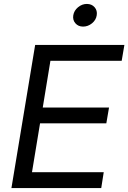

<svg xmlns="http://www.w3.org/2000/svg" viewBox="-20 -956 652 976"><path d="M38.1 0 158.7 -727.5H612.3L598.6 -647H236.3L197.3 -409.2H534.2L520.5 -329.1H183.6L142.6 -80.6H507.3L494.6 0ZM402.3 -820.8Q377.9 -820.8 363.3 -837.6Q348.6 -854.5 352.5 -878.4Q356.4 -902.3 376.7 -919.2Q397 -936 421.4 -936Q446.3 -936 460.9 -919.2Q475.6 -902.3 471.7 -878.4Q468.3 -854.5 447.8 -837.6Q427.2 -820.8 402.3 -820.8Z"/></svg>

Font: Inter 20pt
Style: Italic
Weight: 400
Italic angle: -9.3988°
Version: Version 4.001;git-66647c0bb